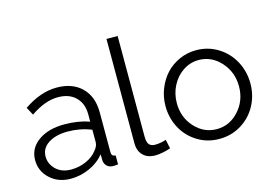

<svg xmlns="http://www.w3.org/2000/svg" viewBox="-96 -925 1604 1129"><g transform="rotate(-15 706.0 -360.0)"><path d="M33.2 -149.9Q33.2 -221.7 94 -265.4Q154.8 -309.1 252.9 -309.1Q336.9 -309.1 404.8 -285.2V-329.1Q404.8 -395.5 365.5 -434.3Q326.2 -473.1 257.8 -473.1Q179.2 -473.1 90.8 -412.1L64.9 -460Q166.5 -529.8 265.1 -529.8Q361.3 -529.8 417.2 -474.6Q473.1 -419.4 473.1 -323.2V-82Q473.1 -67.9 479 -61.5Q484.9 -55.2 498 -54.2V0Q473.6 2.9 466.8 2Q442.9 1.5 429.4 -12.9Q416 -27.3 415 -45.9L414.1 -84Q379.4 -40 323.7 -15.1Q268.1 9.8 209 9.8Q133.3 9.8 83.3 -36.4Q33.2 -82.5 33.2 -149.9ZM381.8 -109.9Q404.8 -135.7 404.8 -160.2V-235.8Q336.9 -263.2 261.2 -263.2Q187.5 -263.2 142.8 -233.6Q98.1 -204.1 98.1 -154.8Q98.1 -108.9 132.8 -75.4Q167.5 -42 225.1 -42Q273.4 -42 315.9 -60.8Q358.4 -79.6 381.8 -109.9Z M623 -730H690.9V-118.2Q690.9 -82 703.1 -68.6Q715.3 -55.2 738.8 -55.2Q772 -55.2 806.2 -66.9L817.9 -12.2Q798.8 -4.9 771.5 0.5Q744.1 5.9 724.1 5.9Q677.2 5.9 650.1 -21.2Q623 -48.3 623 -95.2Z M856 -258.8Q856 -313 875.5 -362.5Q895 -412.1 928.7 -449Q962.4 -485.8 1010.7 -507.8Q1059.1 -529.8 1113.8 -529.8Q1187 -529.8 1246.8 -492.7Q1306.6 -455.6 1339.8 -393.6Q1373 -331.5 1373 -258.8Q1373 -186.5 1340.1 -125.2Q1307.1 -64 1247.3 -27.1Q1187.5 9.8 1113.8 9.8Q1040 9.8 980.5 -27.1Q920.9 -64 888.4 -125.2Q856 -186.5 856 -258.8ZM1113.8 -470.2Q1063 -470.2 1019.5 -441.9Q976.1 -413.6 950.4 -364.5Q924.8 -315.4 924.8 -257.8Q924.8 -170.9 980.2 -110.4Q1035.6 -49.8 1113.8 -49.8Q1191.9 -49.8 1247.8 -111.3Q1303.7 -172.9 1303.7 -259.8Q1303.7 -346.7 1247.8 -408.4Q1191.9 -470.2 1113.8 -470.2Z"/></g></svg>

Font: Rawline
Style: Regular
Weight: 400
Designer: Matt McInerney, Pablo Impallari, Rodrigo Fuenzalida
Foundry: Matt McInerney, Pablo Impallari, Rodrigo Fuenzalida
Version: Version 4.020;PS 004.020;hotconv 1.0.88;makeotf.lib2.5.64775